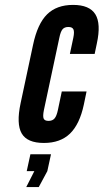

<svg xmlns="http://www.w3.org/2000/svg" viewBox="-20 -575 422 783"><path d="M159 8Q226 8 265.5 -30.2Q305 -68.5 322 -149L333 -202H232L216 -126Q211 -102 202.5 -92Q194 -82 178 -82Q162 -82 158 -91.5Q154 -101 159 -126L222 -421Q227 -446 235 -455.5Q243 -465 259 -465Q275 -465 279.5 -455Q284 -445 279 -421L265 -355H366L375 -398Q392.5 -478.5 368.8 -516.8Q345 -555 278 -555Q211 -555 172 -516.5Q133 -478 115 -393L64 -154Q46 -69.5 68.5 -30.8Q91 8 159 8ZM87 188H138L173 123L188 54H104L89 123H120Z"/></svg>

Font: League Gothic
Style: Italic
Weight: 400
Designer: The League of Moveable Type
Version: Version 1.600; ttfautohint (v1.8.3)